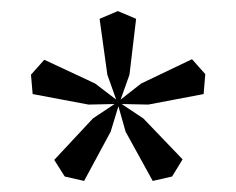

<svg xmlns="http://www.w3.org/2000/svg" viewBox="-20 -793 426 347"><path d="M348 -623 248 -604 200 -605 239 -579 310 -505 291 -474 256 -466 207 -555 194 -601 180 -555 132 -466 97 -474 78 -504 148 -579 187 -605 140 -604 39 -623 36 -658 60 -685 152 -642 190 -613 174 -658 160 -759 193 -773 226 -759 214 -658 198 -613 235 -642 327 -686 351 -659Z"/></svg>

Font: Cinzel Decorative
Style: Regular
Weight: 400
Designer: Natanael Gama
Version: Version 1.001;PS 001.001;hotconv 1.0.56;makeotf.lib2.0.21325